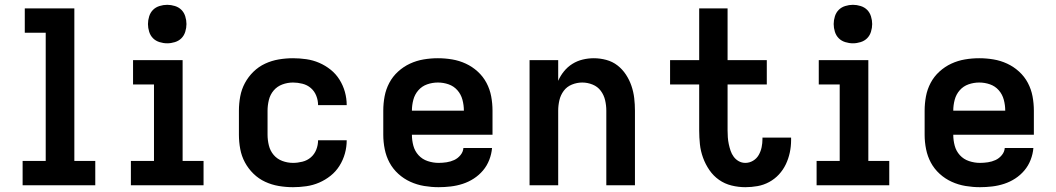

<svg xmlns="http://www.w3.org/2000/svg" viewBox="-20 -770 4390 798"><path d="M74 0V-101H170V-634H83V-735H289V-101H376V0Z M524 0V-101H620V-419H533V-520H739V-101H826V0ZM675 -590Q659 -590 643 -595Q627 -600 616 -611Q605 -622 600 -638Q595 -654 595 -670Q595 -686 600 -702Q605 -718 616 -729Q627 -740 643 -745Q659 -750 675 -750Q691 -750 707 -745Q723 -740 734 -729Q745 -718 750 -702Q755 -686 755 -670Q755 -654 750 -638Q745 -622 734 -611Q723 -600 707 -595Q691 -590 675 -590Z M1198 8Q1168 8 1138.5 3Q1109 -2 1082 -14.5Q1055 -27 1033.5 -48Q1012 -69 998 -95Q984 -121 978.5 -150.5Q973 -180 973 -210V-310Q973 -340 978.5 -369.5Q984 -399 998 -425Q1012 -451 1033.5 -472Q1055 -493 1082 -505.5Q1109 -518 1138.5 -523Q1168 -528 1198 -528Q1225 -528 1253 -524Q1281 -520 1306.5 -509Q1332 -498 1354 -480.5Q1376 -463 1391 -439Q1406 -415 1413.5 -388Q1421 -361 1421 -333Q1421 -333 1421 -333Q1421 -333 1421 -333H1302Q1302 -333 1302 -333Q1302 -333 1302 -333Q1302 -353 1294.5 -372Q1287 -391 1272 -404Q1257 -417 1237 -422Q1217 -427 1198 -427Q1175 -427 1153.5 -419Q1132 -411 1117.5 -394Q1103 -377 1097.5 -354.5Q1092 -332 1092 -310V-210Q1092 -188 1097.5 -165.5Q1103 -143 1117.5 -126Q1132 -109 1153.5 -101Q1175 -93 1198 -93Q1217 -93 1237 -98Q1257 -103 1272 -116Q1287 -129 1294.5 -148Q1302 -167 1302 -187Q1302 -187 1302 -187Q1302 -187 1302 -187H1421Q1421 -187 1421 -187Q1421 -187 1421 -187Q1421 -159 1413.5 -132Q1406 -105 1391 -81Q1376 -57 1354 -39.5Q1332 -22 1306.5 -11Q1281 0 1253 4Q1225 8 1198 8Z M1803 8Q1773 8 1743 3Q1713 -2 1685.5 -14.5Q1658 -27 1635.5 -47.5Q1613 -68 1599 -94Q1585 -120 1579 -150Q1573 -180 1573 -210V-310Q1573 -340 1578.5 -369.5Q1584 -399 1598 -425.5Q1612 -452 1634.5 -472.5Q1657 -493 1684 -505.5Q1711 -518 1740.5 -523Q1770 -528 1800 -528Q1830 -528 1859.5 -523Q1889 -518 1916 -505.5Q1943 -493 1965.5 -472.5Q1988 -452 2002 -425.5Q2016 -399 2021.5 -369.5Q2027 -340 2027 -310V-210H1692Q1692 -187 1698 -164.5Q1704 -142 1719.5 -125Q1735 -108 1757.5 -100.5Q1780 -93 1803 -93Q1819 -93 1836 -95.5Q1853 -98 1868 -105Q1883 -112 1894 -125.5Q1905 -139 1906 -155H2025Q2023 -130 2013.5 -105.5Q2004 -81 1987.5 -61.5Q1971 -42 1949.5 -28Q1928 -14 1903.5 -6Q1879 2 1853.5 5Q1828 8 1803 8ZM1692 -310H1908Q1908 -333 1902 -355.5Q1896 -378 1881 -395Q1866 -412 1844.5 -419.5Q1823 -427 1800 -427Q1777 -427 1755.5 -419.5Q1734 -412 1719 -395Q1704 -378 1698 -355.5Q1692 -333 1692 -310Z M2181 0V-520H2300V-434Q2309 -455 2324 -473.5Q2339 -492 2359 -504.5Q2379 -517 2402 -522.5Q2425 -528 2448 -528Q2474 -528 2500 -521Q2526 -514 2546.5 -498Q2567 -482 2581.5 -460Q2596 -438 2604.5 -413Q2613 -388 2616 -362Q2619 -336 2619 -310V0H2500V-310Q2500 -332 2495 -353.5Q2490 -375 2477 -392.5Q2464 -410 2443 -418.5Q2422 -427 2400 -427Q2378 -427 2357 -418.5Q2336 -410 2323 -392.5Q2310 -375 2305 -353.5Q2300 -332 2300 -310V0Z M3078 8Q3049 8 3020.5 1Q2992 -6 2968.5 -22.5Q2945 -39 2928.5 -63Q2912 -87 2902 -114.5Q2892 -142 2889 -170.5Q2886 -199 2886 -228V-419H2765V-520H2886V-735H3004V-520H3167V-419H3004V-228Q3004 -214 3005 -199.5Q3006 -185 3009 -171Q3012 -157 3016.5 -143.5Q3021 -130 3029.5 -118.5Q3038 -107 3050.5 -100Q3063 -93 3078 -93Q3095 -93 3110 -102Q3125 -111 3133.5 -126Q3142 -141 3145.5 -158Q3149 -175 3149 -192Q3149 -194 3149 -195.5Q3149 -197 3149 -198H3268Q3268 -195 3268 -192.5Q3268 -190 3268 -187Q3268 -161 3262.5 -135.5Q3257 -110 3246 -87Q3235 -64 3217.5 -45Q3200 -26 3177 -13.5Q3154 -1 3128.5 3.5Q3103 8 3078 8Z M3374 0V-101H3470V-419H3383V-520H3589V-101H3676V0ZM3525 -590Q3509 -590 3493 -595Q3477 -600 3466 -611Q3455 -622 3450 -638Q3445 -654 3445 -670Q3445 -686 3450 -702Q3455 -718 3466 -729Q3477 -740 3493 -745Q3509 -750 3525 -750Q3541 -750 3557 -745Q3573 -740 3584 -729Q3595 -718 3600 -702Q3605 -686 3605 -670Q3605 -654 3600 -638Q3595 -622 3584 -611Q3573 -600 3557 -595Q3541 -590 3525 -590Z M4053 8Q4023 8 3993 3Q3963 -2 3935.5 -14.5Q3908 -27 3885.5 -47.5Q3863 -68 3849 -94Q3835 -120 3829 -150Q3823 -180 3823 -210V-310Q3823 -340 3828.5 -369.5Q3834 -399 3848 -425.5Q3862 -452 3884.5 -472.5Q3907 -493 3934 -505.5Q3961 -518 3990.5 -523Q4020 -528 4050 -528Q4080 -528 4109.5 -523Q4139 -518 4166 -505.5Q4193 -493 4215.5 -472.5Q4238 -452 4252 -425.5Q4266 -399 4271.5 -369.5Q4277 -340 4277 -310V-210H3942Q3942 -187 3948 -164.5Q3954 -142 3969.5 -125Q3985 -108 4007.5 -100.5Q4030 -93 4053 -93Q4069 -93 4086 -95.5Q4103 -98 4118 -105Q4133 -112 4144 -125.5Q4155 -139 4156 -155H4275Q4273 -130 4263.5 -105.5Q4254 -81 4237.5 -61.5Q4221 -42 4199.5 -28Q4178 -14 4153.5 -6Q4129 2 4103.5 5Q4078 8 4053 8ZM3942 -310H4158Q4158 -333 4152 -355.5Q4146 -378 4131 -395Q4116 -412 4094.5 -419.5Q4073 -427 4050 -427Q4027 -427 4005.5 -419.5Q3984 -412 3969 -395Q3954 -378 3948 -355.5Q3942 -333 3942 -310Z"/></svg>

Font: Zed Sans Extended
Style: Bold
Weight: 700
Width: 7
Designer: Belleve Invis
Foundry: Belleve Invis
Version: Version 1.0.0; ttfautohint (v1.8.4)